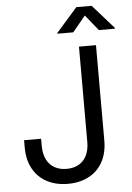

<svg xmlns="http://www.w3.org/2000/svg" viewBox="-62 -988 717 1043"><g transform="rotate(-5 296.5 -466.0)"><path d="M48.8 -208V-247.1H141.6V-208Q141.6 -164.6 157 -133.8Q172.4 -103 200.4 -87.4Q228.5 -71.8 266.1 -71.8Q303.7 -71.8 331.5 -87.4Q359.4 -103 374.8 -133.8Q390.1 -164.6 390.1 -208V-727.5H482.9V-208Q482.9 -139.6 455.8 -90.6Q428.7 -41.5 379.6 -15.9Q330.6 9.8 266.1 9.8Q201.7 9.8 152.6 -15.9Q103.5 -41.5 76.2 -90.6Q48.8 -139.6 48.8 -208ZM279.8 -807.6V-812L394.5 -942.4H478L593.3 -812V-807.6H505.9L436.5 -893.1L366.2 -807.6Z"/></g></svg>

Font: Raveo Variable
Style: Regular
Weight: 400
Designer: Jakub Foglar, Rasmus Andersson (Inter)
Foundry: Jakubfoglar.com
Version: Version 1.000;Glyphs 3.2.3 (3260)